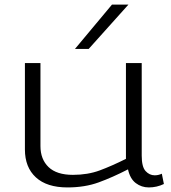

<svg xmlns="http://www.w3.org/2000/svg" viewBox="-20 -810 746 840"><path d="M275 10Q185 10 137 -34Q89 -78 89 -156V-534H157V-171Q157 -113 192.5 -79Q228 -45 299 -45Q364 -45 416.5 -64.5Q469 -84 531 -115V-534H600V-129Q600 -80 617 -61.5Q634 -43 657 -43Q673 -43 688 -50L697 -5Q666 10 631 10Q599 10 574 -9Q549 -28 540 -69Q472 -34 411.5 -12Q351 10 275 10ZM308 -596 470 -790H542L368 -596Z"/></svg>

Font: Georama Extended Light
Style: Regular
Weight: 300
Width: 7
Designer: Jean-Baptiste Levee
Foundry: Production Type
Version: Version 1.000